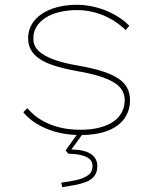

<svg xmlns="http://www.w3.org/2000/svg" viewBox="-20 -552 646 799"><path d="M316 10Q238 10 175.5 -15.5Q113 -41 77 -85L94 -102Q128 -60 185 -36Q242 -12 314 -12Q361 -12 396 -21.5Q431 -31 453.5 -47Q476 -63 487.5 -86Q499 -109 499 -135Q499 -183 452 -210Q429 -224 391.5 -235.5Q354 -247 301 -256Q246 -266 205.5 -279Q165 -292 142 -309Q119 -325 108 -346Q97 -367 97 -393Q97 -424 111.5 -449.5Q126 -475 153 -493.5Q180 -512 217.5 -522Q255 -532 301 -532Q340 -532 380 -521.5Q420 -511 455.5 -491.5Q491 -472 518 -445L503 -427Q477 -452 444.5 -471Q412 -490 375 -500Q338 -510 301 -510Q260 -510 226 -501.5Q192 -493 168.5 -477.5Q145 -462 132 -441Q119 -420 119 -394Q118 -373 127.5 -356.5Q137 -340 156 -328Q179 -312 216 -300Q253 -288 305 -279Q363 -269 404 -256Q445 -243 471 -226Q496 -210 508.5 -187.5Q521 -165 521 -135Q521 -91 497 -58Q473 -25 427 -7.5Q381 10 316 10ZM239 227 235 208Q267 204 297 197.5Q327 191 346 177.5Q365 164 365 139Q365 119 351.5 108.5Q338 98 315 93Q292 88 265 88L253 74L306 0H328L277 70Q332 71 358.5 89Q385 107 385 139Q385 166 371.5 182Q358 198 336 206Q314 214 289 218.5Q264 223 239 227Z"/></svg>

Font: Lexend Exa Thin
Style: Regular
Weight: 250
Designer: Bonnie Shaver-Troup, Thomas Jockin
Foundry: Lexend
Version: Version 1.007